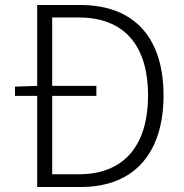

<svg xmlns="http://www.w3.org/2000/svg" viewBox="-20 -749 735 769"><path d="M189 -51V-365H366V-405H189V-679H295C487 -679 573 -556 573 -367C573 -178 487 -51 295 -51ZM129 -729V-405L40 -402V-365H129V0H303C525 0 635 -144 635 -367C635 -590 525 -729 301 -729Z"/></svg>

Font: Noto Sans CJK Light
Style: Regular
Weight: 300
Designer: Ryoko NISHIZUKA (kana & ideographs); Paul D. Hunt (Latin, Greek & Cyrillic); Wenlong ZHANG (bopomofo); Sandoll Communica
Foundry: Adobe Systems Incorporated
Version: Version 1.000;PS 1;hotconv 1.0.78;makeotf.lib2.5.61930